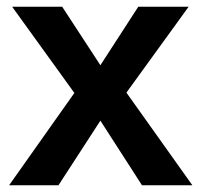

<svg xmlns="http://www.w3.org/2000/svg" viewBox="-20 -548 596 568"><path d="M549 0H400L277 -191L153 0H7L200 -273L16 -528H164L277 -355L389 -528H538L354 -274Z"/></svg>

Font: Libra Sans
Style: Bold
Weight: 700
Foundry: Context Ltd
Version: Version 1.000